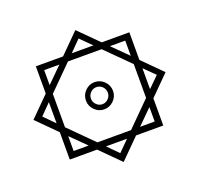

<svg xmlns="http://www.w3.org/2000/svg" viewBox="-153 -891 1307 1260"><g transform="rotate(-20 500.5 -261.0)"><path d="M174 64V-127L39 -262L174 -397V-587H364L499 -722L634 -587H827V-394L961 -260L827 -126V64H637L501 200L365 64ZM500 -663 425 -587H576ZM217 -545V-440L323 -545ZM383 20H618L783 -145V-381L618 -545H383L217 -379V-146ZM783 -545H676L783 -439ZM500 -168Q462 -168 434 -196Q406 -224 406 -263Q406 -302 434 -330Q462 -358 500 -358Q539 -358 567 -330Q595 -302 595 -263Q595 -224 567 -196Q539 -168 500 -168ZM101 -263 174 -189V-337ZM901 -263 827 -336V-190ZM500 -204Q525 -204 542 -222Q559 -240 559 -263Q559 -288 542 -305.5Q525 -323 500 -323Q476 -323 458.5 -305.5Q441 -288 441 -263Q441 -240 458.5 -222Q476 -204 500 -204ZM217 20H322L217 -84ZM783 20V-81L681 20ZM500 138 574 64H427Z"/></g></svg>

Font: Noto Sans Arabic UI Cn XBd
Style: Regular
Weight: 800
Width: 3
Designer: Monotype Design Team, Nadine Chahine and Nizar Qandah
Foundry: Monotype Imaging Inc.
Version: Version 2.010; ttfautohint (v1.8.4.7-5d5b)